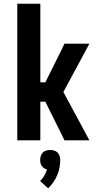

<svg xmlns="http://www.w3.org/2000/svg" viewBox="-20 -755 540 1033"><path d="M73 0V-735H197V-312H224L310 -485L327 -520H461L321 -260L461 0H327L224 -208H197V0ZM239 258 196 219Q209 206 218 190.5Q227 175 233 157Q224 155 217 150Q210 145 205 138Q200 131 198 122.5Q196 114 196 105Q196 95 199.5 84Q203 73 210.5 65.5Q218 58 228.5 55Q239 52 250 52Q261 52 271.5 55Q282 58 289.5 65.5Q297 73 300.5 84Q304 95 304 105Q304 127 300 148Q296 169 287.5 188.5Q279 208 267 225.5Q255 243 239 258Z"/></svg>

Font: Iosevka SS18 Extrabold
Style: Regular
Weight: 800
Monospace: yes
Designer: Belleve Invis
Foundry: Belleve Invis
Version: Version 25.1.1; ttfautohint (v1.8.4)